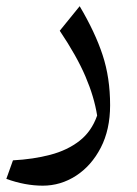

<svg xmlns="http://www.w3.org/2000/svg" viewBox="-20 -315 432 607"><path d="M328.1 17.6Q328.1 94.7 298.6 151.9Q269 209 220.5 240.5Q171.9 272 115.2 272Q59.6 272 0 250.5L21 191.9Q85.4 188.5 139.2 174.3Q192.9 160.2 231.2 130.4Q269.5 100.6 287.1 50.3Q277.8 -8.8 250.2 -73.2Q222.7 -137.7 168.9 -217.8L231.9 -295.4Q280.8 -212.9 304.4 -141.1Q328.1 -69.3 328.1 17.6Z"/></svg>

Font: Pinar DS3-Regular
Style: Regular
Weight: 400
Designer: Amin Abedi
Version: Version 2.000